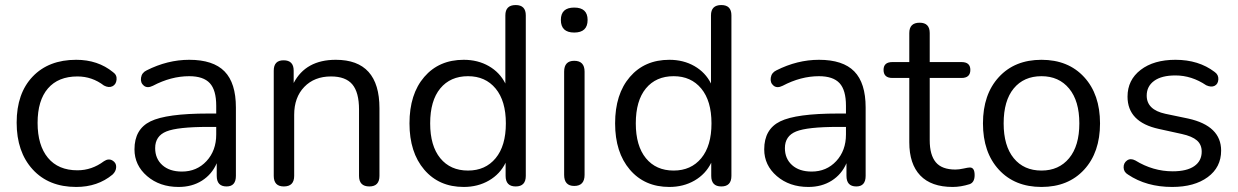

<svg xmlns="http://www.w3.org/2000/svg" viewBox="-20 -732 4907 761"><path d="M282 9Q173 9 109.5 -60.5Q46 -130 46 -246Q46 -362 109.5 -428.5Q173 -495 282 -495Q368 -495 428 -446Q444 -435 442 -416Q440 -397 425.5 -390Q411 -383 392 -393Q345 -429 287 -429Q211 -429 170 -381.5Q129 -334 129 -245Q129 -156 170 -106.5Q211 -57 287 -57Q344 -57 392 -93Q410 -105 425.5 -96Q441 -87 440.5 -70Q440 -53 426 -40Q367 9 282 9Z M688 9Q613 9 563 -34Q513 -77 513 -140Q513 -220 576.5 -251Q640 -282 805 -282H837V-313Q837 -375 811.5 -402.5Q786 -430 730 -430Q658 -430 586 -392Q564 -381 550 -392.5Q536 -404 539 -424Q542 -444 561 -453Q644 -495 730 -495Q825 -495 870 -449Q915 -403 915 -306V-35Q915 7 878 7Q839 7 839 -35V-85Q820 -41 780.5 -16Q741 9 688 9ZM701 -52Q760 -52 798.5 -93.5Q837 -135 837 -199V-229H806Q684 -229 639.5 -211Q595 -193 595 -145Q595 -103 623.5 -77.5Q652 -52 701 -52Z M1105 7Q1065 7 1065 -35V-452Q1065 -493 1104 -493Q1144 -493 1144 -452V-403Q1192 -495 1311 -495Q1484 -495 1484 -303V-35Q1484 7 1444 7Q1403 7 1403 -35V-298Q1403 -366 1376.5 -397.5Q1350 -429 1292 -429Q1226 -429 1186 -387.5Q1146 -346 1146 -277V-35Q1146 7 1105 7Z M1818 9Q1720 9 1661.5 -59.5Q1603 -128 1603 -243Q1603 -359 1661.5 -427Q1720 -495 1818 -495Q1874 -495 1917.5 -470Q1961 -445 1983 -401V-671Q1983 -712 2024 -712Q2064 -712 2064 -671V-35Q2064 7 2024 7Q1984 7 1984 -35V-87Q1962 -42 1918 -16.5Q1874 9 1818 9ZM1835 -56Q1904 -56 1944.5 -105Q1985 -154 1985 -243Q1985 -332 1944.5 -381Q1904 -430 1835 -430Q1765 -430 1725 -381.5Q1685 -333 1685 -243Q1685 -154 1725 -105Q1765 -56 1835 -56Z M2203 -653Q2203 -702 2256 -702Q2309 -702 2309 -653Q2309 -603 2256 -603Q2203 -603 2203 -653ZM2256 5Q2216 5 2216 -39V-448Q2216 -491 2256 -491Q2297 -491 2297 -448V-39Q2297 5 2256 5Z M2633 9Q2535 9 2476.5 -59.5Q2418 -128 2418 -243Q2418 -359 2476.5 -427Q2535 -495 2633 -495Q2689 -495 2732.5 -470Q2776 -445 2798 -401V-671Q2798 -712 2839 -712Q2879 -712 2879 -671V-35Q2879 7 2839 7Q2799 7 2799 -35V-87Q2777 -42 2733 -16.5Q2689 9 2633 9ZM2650 -56Q2719 -56 2759.5 -105Q2800 -154 2800 -243Q2800 -332 2759.5 -381Q2719 -430 2650 -430Q2580 -430 2540 -381.5Q2500 -333 2500 -243Q2500 -154 2540 -105Q2580 -56 2650 -56Z M3184 9Q3109 9 3059 -34Q3009 -77 3009 -140Q3009 -220 3072.5 -251Q3136 -282 3301 -282H3333V-313Q3333 -375 3307.5 -402.5Q3282 -430 3226 -430Q3154 -430 3082 -392Q3060 -381 3046 -392.5Q3032 -404 3035 -424Q3038 -444 3057 -453Q3140 -495 3226 -495Q3321 -495 3366 -449Q3411 -403 3411 -306V-35Q3411 7 3374 7Q3335 7 3335 -35V-85Q3316 -41 3276.5 -16Q3237 9 3184 9ZM3197 -52Q3256 -52 3294.5 -93.5Q3333 -135 3333 -199V-229H3302Q3180 -229 3135.5 -211Q3091 -193 3091 -145Q3091 -103 3119.5 -77.5Q3148 -52 3197 -52Z M3756 9Q3671 9 3627.5 -36.5Q3584 -82 3584 -168V-423H3517Q3482 -423 3482 -455Q3482 -486 3517 -486H3584V-601Q3584 -642 3625 -642Q3665 -642 3665 -601V-486H3791Q3826 -486 3826 -455Q3826 -423 3791 -423H3665V-176Q3665 -118 3689 -89Q3713 -60 3767 -60Q3781 -60 3799 -64Q3817 -68 3822 -68Q3843 -70 3843 -38Q3843 -9 3823 -2Q3788 9 3756 9Z M4277 -59.5Q4214 9 4108 9Q4002 9 3939 -59.5Q3876 -128 3876 -243Q3876 -358 3939 -426.5Q4002 -495 4108 -495Q4214 -495 4277 -426.5Q4340 -358 4340 -243Q4340 -128 4277 -59.5ZM4108 -56Q4177 -56 4217.5 -105Q4258 -154 4258 -243Q4258 -332 4217.5 -381Q4177 -430 4108 -430Q4038 -430 3998 -381.5Q3958 -333 3958 -243Q3958 -154 3998 -105Q4038 -56 4108 -56Z M4626 9Q4524 9 4451 -40Q4434 -50 4433.5 -68Q4433 -86 4447 -96Q4461 -106 4480 -96Q4550 -53 4628 -53Q4684 -53 4713.5 -73.5Q4743 -94 4743 -131Q4743 -159 4724 -175.5Q4705 -192 4664 -201L4573 -221Q4449 -248 4449 -349Q4449 -415 4501 -455Q4553 -495 4639 -495Q4731 -495 4794 -447Q4810 -436 4809 -417.5Q4808 -399 4794.5 -392Q4781 -385 4761 -394Q4703 -433 4639 -433Q4584 -433 4554.5 -411.5Q4525 -390 4525 -353Q4525 -297 4599 -281L4690 -262Q4820 -233 4820 -135Q4820 -69 4767 -30Q4714 9 4626 9Z"/></svg>

Font: Nunito
Style: Regular
Weight: 400
Designer: Vernon Adams
Foundry: Vernon Adams
Version: Version 3.602